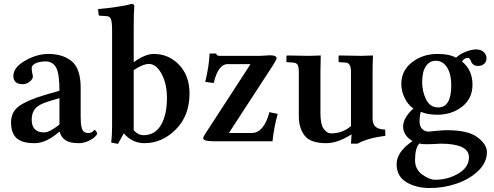

<svg xmlns="http://www.w3.org/2000/svg" viewBox="-20 -718 2510 976"><path d="M280.8 -47.9Q213.9 10.3 155.8 9.8Q91.8 9.8 64 -16.1Q36.1 -42 36.1 -95.2Q36.1 -150.4 79.1 -180.2Q122.1 -210 210 -235.8L282.2 -256.8Q282.2 -345.7 264.6 -375.7Q247.1 -405.8 211.9 -405.8Q182.1 -405.8 161.6 -396.5Q141.1 -387.2 141.1 -371.1Q141.1 -359.9 144 -346.4Q147 -333 147 -328.1Q147 -315.9 131.1 -303Q115.2 -290 95.2 -290Q48.3 -290 47.9 -332Q47.9 -375 107.4 -409.4Q167 -443.8 226.1 -443.8Q299.3 -443.8 344.7 -406.5Q390.1 -369.1 390.1 -271V-126Q390.1 -104 391.1 -92.5Q392.1 -81.1 395.5 -67.6Q398.9 -54.2 407.5 -48.1Q416 -42 429.9 -42Q443.8 -42 451.9 -50Q460 -58.1 460.9 -58.1Q463.9 -58.1 469 -50.5Q474.1 -43 474.1 -38.1Q474.1 -34.2 463.1 -23.2Q452.1 -12.2 429 -1.2Q405.8 9.8 380.9 9.8Q336.9 9.8 314.5 -4.2Q292 -18.1 283.2 -47.9ZM282.2 -85V-219.2L225.1 -202.1Q176.3 -187 158.7 -165.5Q141.1 -144 141.1 -109.9Q141.1 -44.9 204.1 -44.9Q232.4 -44.9 282.2 -85Z M659.7 -56.2Q681.6 -31.2 709.5 -30.8Q767.6 -30.8 798.1 -82.3Q828.6 -133.8 828.6 -220.2Q828.6 -293.5 801 -343.3Q773.4 -393.1 736.8 -393.1Q708 -393.1 659.7 -361.8ZM549.8 -563Q549.8 -608.9 543.2 -622.6Q536.6 -636.2 519.5 -636.2L487.8 -638.2Q481.9 -638.2 481.4 -643.1L478.5 -671.9Q515.6 -674.8 572.5 -682.9Q629.4 -690.9 646.5 -698.2Q662.6 -698.2 662.6 -688Q659.7 -647.9 659.7 -583V-401.9Q717.8 -443.8 761.7 -443.8Q837.9 -443.8 890.6 -388.4Q943.4 -333 943.4 -243.2Q943.4 -129.4 873.5 -59.8Q803.7 9.8 714.4 9.8Q652.3 9.8 609.4 -40L579.6 13.2L545.4 6.8Q549.3 -25.4 549.8 -74.2Z M1078.6 -445.8Q1082.5 -433.6 1095.7 -434.1H1299.3Q1310.5 -434.1 1322.5 -435.1Q1334.5 -436 1342 -436.5Q1349.6 -437 1350.6 -437Q1386.7 -437 1386.2 -420.9Q1386.2 -416 1366.7 -384.8L1143.6 -42H1259.3Q1321.3 -42 1349.6 -147.9L1391.6 -139.2Q1372.6 -70.3 1365.2 0H1067.4Q1012.2 0 1012.7 -16.1Q1012.7 -20 1023.4 -38.1Q1064.5 -100.1 1140.9 -218.5Q1217.3 -336.9 1253.4 -392.1H1137.7Q1088.9 -392.1 1066.4 -295.9L1023.4 -301.8Q1042.5 -379.9 1045.4 -445.8Z M1874 -115.2Q1874 -89.4 1887.5 -75.2Q1900.9 -61 1938 -59.1L1939 -27.8Q1846.2 -15.6 1798.3 12.2H1764.2L1767.1 -35.2Q1696.3 9.8 1638.2 9.8Q1559.1 9.8 1529.1 -28.1Q1499 -65.9 1499 -127.9V-352.1Q1499 -376 1493.2 -387.5Q1487.3 -398.9 1470.2 -399.9L1439 -401.9L1436 -403.8V-434.1L1440.9 -436Q1520 -434.1 1552.2 -434.1L1610.4 -436Q1609.4 -391.1 1608.9 -354V-142.1Q1608.9 -85.9 1625.5 -63Q1642.1 -40 1663.1 -40Q1721.2 -40 1764.2 -77.1V-352.1Q1764.2 -399.9 1736.3 -399.9L1705.1 -401.9L1701.2 -403.8V-434.1L1705.1 -436Q1789.1 -434.1 1815.9 -434.1L1876 -436Q1874 -394 1874 -354Z M2273.9 -284.2Q2273.9 -342.3 2252.4 -375.7Q2231 -409.2 2194.8 -409.2Q2164.1 -409.2 2145 -381.6Q2126 -354 2126 -300.8Q2126 -252.9 2146 -212.4Q2166 -171.9 2208 -171.9Q2273.9 -172.4 2273.9 -284.2ZM2145 15.1Q2122.1 15.1 2111.8 11.2Q2089.8 34.2 2089.8 96.2Q2089.8 143.1 2126.5 169.4Q2163.1 195.8 2192.9 195.8Q2255.9 195.8 2309.8 164.3Q2363.8 132.8 2363.8 81.1Q2363.8 12.2 2217.8 12.2Q2212.9 12.2 2187 14.2Q2171.9 15.1 2145 15.1ZM2408.7 -382.8Q2380.9 -382.8 2372.1 -412.1Q2366.2 -424.3 2356.9 -423.8Q2341.8 -423.8 2328.1 -405.8Q2382.3 -361.8 2381.8 -287.1Q2381.8 -217.3 2329.3 -176Q2276.9 -134.8 2203.1 -134.8Q2151.4 -134.8 2119.6 -149.9Q2113.3 -134.3 2112.8 -101.1Q2112.8 -74.2 2127 -61.5Q2141.1 -48.8 2157.7 -48.8Q2158.7 -48.8 2193.8 -52.5Q2229 -56.2 2252 -56.2Q2359.9 -56.2 2407.5 -20Q2455.1 16.1 2455.1 55.2Q2455.1 108.4 2410.9 150.6Q2366.7 192.9 2301.3 215.3Q2235.8 237.8 2165 237.8Q2095.2 237.8 2045.7 208Q1996.1 178.2 1996.1 116.2Q1996.1 54.2 2077.1 -1Q2029.3 -29.8 2029.1 -74Q2028.8 -118.2 2081.1 -166.5Q2053.7 -185.5 2036.9 -220.2Q2020 -254.9 2020 -292Q2020 -358.9 2074.5 -401.4Q2128.9 -443.8 2204.1 -443.8Q2264.2 -443.8 2297.9 -424.8Q2318.8 -443.8 2348.4 -455.3Q2377.9 -466.8 2398.9 -466.8Q2424.8 -466.8 2439 -453.4Q2453.1 -439.9 2453.1 -422.9Q2453.1 -404.8 2441.4 -393.8Q2429.7 -382.8 2408.7 -382.8Z"/></svg>

Font: Linux Libertine
Style: Semibold
Weight: 600
Designer: Philipp H. Poll
Foundry: Philipp H. Poll
Version: Version 5.1.2 ; ttfautohint (v0.9)